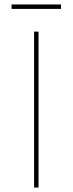

<svg xmlns="http://www.w3.org/2000/svg" viewBox="-20 -842 326 862"><path d="M133 0V-700H153V0ZM32 -802V-822H254V-802Z"/></svg>

Font: Montserrat Thin Thin
Style: Regular
Weight: 250
Version: Version 9.000